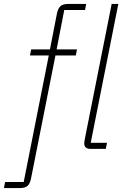

<svg xmlns="http://www.w3.org/2000/svg" viewBox="-85 -760 635 980"><path d="M378 0Q345 0 345 -28Q345 -36 348 -51L485 -740H519L378 -31H461L455 0ZM74 148Q69 175 57 187.5Q45 200 15 200H-65L-59 169H36L164 -477H68L74 -508H170L205 -688Q210 -715 222.5 -727.5Q235 -740 265 -740H355L349 -709H243L204 -508H308L302 -477H198Z"/></svg>

Font: IBM Plex Sans ExtLt
Style: Italic
Weight: 200
Italic angle: -11°
Designer: Mike Abbink, Paul van der Laan, Pieter van Rosmalen
Foundry: Bold Monday
Version: Version 3.005